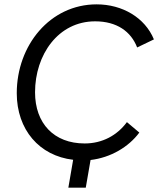

<svg xmlns="http://www.w3.org/2000/svg" viewBox="-20 -726 727 882"><path d="M294 136H374L396 9C489 -2 571 -51 620 -117L563 -165C518 -104 450 -67 369 -67C228 -67 141 -159 141 -302C141 -474 247 -628 417 -628C517 -628 582 -581 610 -508L687 -545C646 -645 542 -706 424 -706C210 -706 57 -518 57 -298C57 -130 161 -10 316 8Z"/></svg>

Font: Fixel Display 20240404
Style: Italic
Weight: 400
Italic angle: -10°
Designer: AlfaBravo + MacPaw
Foundry: Kyrylo Tkachov, Marchela Mozhyna, Serhii Makarenko, Maria Weinstein, Zakhar Kryvoshyya
Version: Version 1.211;Glyphs 3.2 (3225)